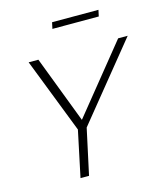

<svg xmlns="http://www.w3.org/2000/svg" viewBox="-129 -991 932 1088"><g transform="rotate(-15 337.0 -447.5)"><path d="M264 -270 93 -710H150L300 -317L618 -710H674L315 -268L257 0H207ZM272 -858 280 -895H552L544 -858Z"/></g></svg>

Font: Raleway Light
Style: Italic
Weight: 300
Italic angle: -12°
Designer: Matt McInerney, Pablo Impallari, Rodrigo Fuenzalida
Foundry: Matt McInerney, Pablo Impallari, Rodrigo Fuenzalida
Version: Version 4.026